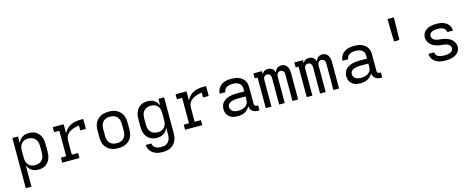

<svg xmlns="http://www.w3.org/2000/svg" viewBox="-41 -1634 6682 2718"><g transform="rotate(-15 3300.0 -274.5)"><path d="M88 215V-520H171V-424Q181 -448 197 -468.5Q213 -489 234.5 -503Q256 -517 281.5 -522.5Q307 -528 332 -528Q360 -528 386.5 -522Q413 -516 436 -501Q459 -486 476 -464Q493 -442 503 -416.5Q513 -391 516.5 -364Q520 -337 520 -310V-210Q520 -183 516.5 -156Q513 -129 503 -103.5Q493 -78 476 -56Q459 -34 436 -19Q413 -4 386.5 2Q360 8 332 8Q307 8 281.5 2.5Q256 -3 234.5 -17Q213 -31 197 -51.5Q181 -72 171 -96V215ZM301 -65Q320 -65 338.5 -69Q357 -73 373.5 -82Q390 -91 403 -105.5Q416 -120 423.5 -137Q431 -154 434 -172.5Q437 -191 437 -210V-310Q437 -329 434 -347.5Q431 -366 423.5 -383Q416 -400 403 -414.5Q390 -429 373.5 -438Q357 -447 338.5 -451Q320 -455 301 -455Q282 -455 264 -451Q246 -447 230 -437.5Q214 -428 202 -413.5Q190 -399 183 -382Q176 -365 173.5 -346.5Q171 -328 171 -310V-210Q171 -192 173.5 -173.5Q176 -155 183 -138Q190 -121 202 -106.5Q214 -92 230 -82.5Q246 -73 264 -69Q282 -65 301 -65Z M680 0V-74H757V-447H680V-520H840V-385Q855 -419 881 -446.5Q907 -474 940.5 -490.5Q974 -507 1011 -513.5Q1048 -520 1086 -520H1127V-375H1044V-446Q1026 -444 1007.5 -441Q989 -438 971.5 -432.5Q954 -427 937 -419.5Q920 -412 904.5 -401.5Q889 -391 876.5 -377.5Q864 -364 855.5 -347.5Q847 -331 843.5 -312.5Q840 -294 840 -276V-74H932V0Z M1500 8Q1471 8 1441.5 3Q1412 -2 1386 -15Q1360 -28 1338.5 -49Q1317 -70 1303.5 -96Q1290 -122 1285 -151.5Q1280 -181 1280 -210V-310Q1280 -339 1285 -368.5Q1290 -398 1303.5 -424Q1317 -450 1338.5 -471Q1360 -492 1386 -505Q1412 -518 1441.5 -523Q1471 -528 1500 -528Q1529 -528 1558.5 -523Q1588 -518 1614 -505Q1640 -492 1661.5 -471Q1683 -450 1696.5 -424Q1710 -398 1715 -368.5Q1720 -339 1720 -310V-210Q1720 -181 1715 -151.5Q1710 -122 1696.5 -96Q1683 -70 1661.5 -49Q1640 -28 1614 -15Q1588 -2 1558.5 3Q1529 8 1500 8ZM1500 -66Q1519 -66 1537.5 -69.5Q1556 -73 1573 -82Q1590 -91 1602.5 -105Q1615 -119 1623 -136.5Q1631 -154 1634 -172.5Q1637 -191 1637 -210V-310Q1637 -329 1634 -347.5Q1631 -366 1623 -383.5Q1615 -401 1602.5 -415Q1590 -429 1573 -438Q1556 -447 1537.5 -451Q1519 -455 1500 -455Q1481 -455 1462.5 -451Q1444 -447 1427 -438Q1410 -429 1397.5 -415Q1385 -401 1377 -383.5Q1369 -366 1366 -347.5Q1363 -329 1363 -310V-210Q1363 -191 1366 -172.5Q1369 -154 1377 -136.5Q1385 -119 1397.5 -105Q1410 -91 1427 -82Q1444 -73 1462.5 -69.5Q1481 -66 1500 -66Z M2096 223Q2072 223 2047.5 220Q2023 217 2000 209Q1977 201 1956 187.5Q1935 174 1920 154.5Q1905 135 1896 112Q1887 89 1886 64H1969Q1970 86 1982.5 104Q1995 122 2014 132Q2033 142 2054 145.5Q2075 149 2096 149Q2115 149 2133.5 145.5Q2152 142 2168 132.5Q2184 123 2196.5 109Q2209 95 2216.5 78Q2224 61 2226.5 42.5Q2229 24 2229 5V-96Q2219 -72 2203 -51.5Q2187 -31 2165.5 -17Q2144 -3 2118.5 2.5Q2093 8 2068 8Q2040 8 2013.5 2Q1987 -4 1964 -19Q1941 -34 1924 -56Q1907 -78 1897 -103.5Q1887 -129 1883.5 -156Q1880 -183 1880 -210V-310Q1880 -337 1883.5 -364Q1887 -391 1897 -416.5Q1907 -442 1924 -464Q1941 -486 1964 -501Q1987 -516 2013.5 -522Q2040 -528 2068 -528Q2093 -528 2118.5 -522.5Q2144 -517 2165.5 -503Q2187 -489 2203 -468.5Q2219 -448 2229 -424V-520H2312V5Q2312 34 2307 63Q2302 92 2289 118Q2276 144 2255.5 165Q2235 186 2209 199.5Q2183 213 2154 218Q2125 223 2096 223ZM2099 -65Q2118 -65 2136 -69Q2154 -73 2170 -82.5Q2186 -92 2198 -106.5Q2210 -121 2217 -138Q2224 -155 2226.5 -173.5Q2229 -192 2229 -210V-310Q2229 -328 2226.5 -346.5Q2224 -365 2217 -382Q2210 -399 2198 -413.5Q2186 -428 2170 -437.5Q2154 -447 2136 -451Q2118 -455 2099 -455Q2080 -455 2061.5 -451Q2043 -447 2026.5 -438Q2010 -429 1997 -414.5Q1984 -400 1976.5 -383Q1969 -366 1966 -347.5Q1963 -329 1963 -310V-210Q1963 -191 1966 -172.5Q1969 -154 1976.5 -137Q1984 -120 1997 -105.5Q2010 -91 2026.5 -82Q2043 -73 2061.5 -69Q2080 -65 2099 -65Z M2480 0V-74H2557V-447H2480V-520H2640V-385Q2655 -419 2681 -446.5Q2707 -474 2740.5 -490.5Q2774 -507 2811 -513.5Q2848 -520 2886 -520H2927V-375H2844V-446Q2826 -444 2807.5 -441Q2789 -438 2771.5 -432.5Q2754 -427 2737 -419.5Q2720 -412 2704.5 -401.5Q2689 -391 2676.5 -377.5Q2664 -364 2655.5 -347.5Q2647 -331 2643.5 -312.5Q2640 -294 2640 -276V-74H2732V0Z M3251 8Q3229 8 3207.5 5Q3186 2 3166.5 -6Q3147 -14 3130 -27.5Q3113 -41 3101.5 -59Q3090 -77 3085 -98.5Q3080 -120 3080 -141Q3080 -169 3089 -195.5Q3098 -222 3117 -242Q3136 -262 3160.5 -274.5Q3185 -287 3212 -294.5Q3239 -302 3266.5 -304.5Q3294 -307 3321 -307H3429V-347Q3429 -363 3425 -379Q3421 -395 3412 -408Q3403 -421 3389.5 -430.5Q3376 -440 3361 -445Q3346 -450 3330 -452Q3314 -454 3298 -454Q3276 -454 3254.5 -450.5Q3233 -447 3213.5 -436.5Q3194 -426 3181.5 -407Q3169 -388 3169 -366H3086Q3086 -391 3094.5 -415Q3103 -439 3118.5 -458.5Q3134 -478 3155 -492Q3176 -506 3199.5 -514Q3223 -522 3248 -525Q3273 -528 3298 -528Q3325 -528 3351.5 -524.5Q3378 -521 3402.5 -511.5Q3427 -502 3448.5 -486Q3470 -470 3485 -448Q3500 -426 3506 -400Q3512 -374 3512 -347V-104Q3512 -97 3514.5 -89Q3517 -81 3522.5 -75.5Q3528 -70 3535.5 -68Q3543 -66 3551 -66H3568V8H3551Q3529 8 3507.5 3Q3486 -2 3468.5 -15.5Q3451 -29 3441 -49Q3431 -69 3430 -91Q3418 -66 3399 -46.5Q3380 -27 3356 -14.5Q3332 -2 3305 3Q3278 8 3251 8ZM3282 -65Q3300 -65 3318 -68Q3336 -71 3353 -77Q3370 -83 3385 -94Q3400 -105 3410.5 -120Q3421 -135 3425 -153Q3429 -171 3429 -189V-234H3321Q3305 -234 3288 -233Q3271 -232 3255 -228.5Q3239 -225 3223 -220Q3207 -215 3193 -205.5Q3179 -196 3171 -181Q3163 -166 3163 -150Q3163 -129 3174 -111Q3185 -93 3202.5 -82.5Q3220 -72 3240.5 -68.5Q3261 -65 3282 -65Z M3663 0V-447H3621V-520H3746V-475Q3752 -487 3761 -497.5Q3770 -508 3781.5 -515Q3793 -522 3806.5 -525Q3820 -528 3834 -528Q3851 -528 3867 -523.5Q3883 -519 3896.5 -508.5Q3910 -498 3918.5 -483.5Q3927 -469 3933 -453Q3938 -469 3946.5 -483.5Q3955 -498 3967.5 -508Q3980 -518 3996.5 -523Q4013 -528 4029 -528Q4046 -528 4062.5 -523.5Q4079 -519 4092 -508.5Q4105 -498 4114 -483.5Q4123 -469 4128 -453Q4133 -437 4135 -420.5Q4137 -404 4137 -387V0H4054V-387Q4054 -400 4051.5 -412.5Q4049 -425 4041.5 -434.5Q4034 -444 4022 -449.5Q4010 -455 3998 -455Q3985 -455 3973.5 -449.5Q3962 -444 3954.5 -434.5Q3947 -425 3944 -412.5Q3941 -400 3941 -387V0H3859V-387Q3859 -400 3856 -412.5Q3853 -425 3845.5 -434.5Q3838 -444 3826.5 -449.5Q3815 -455 3802 -455Q3790 -455 3778 -449.5Q3766 -444 3758.5 -434.5Q3751 -425 3748.5 -412.5Q3746 -400 3746 -387V0Z M4263 0V-447H4221V-520H4346V-475Q4352 -487 4361 -497.5Q4370 -508 4381.5 -515Q4393 -522 4406.5 -525Q4420 -528 4434 -528Q4451 -528 4467 -523.5Q4483 -519 4496.5 -508.5Q4510 -498 4518.5 -483.5Q4527 -469 4533 -453Q4538 -469 4546.5 -483.5Q4555 -498 4567.5 -508Q4580 -518 4596.5 -523Q4613 -528 4629 -528Q4646 -528 4662.5 -523.5Q4679 -519 4692 -508.5Q4705 -498 4714 -483.5Q4723 -469 4728 -453Q4733 -437 4735 -420.5Q4737 -404 4737 -387V0H4654V-387Q4654 -400 4651.5 -412.5Q4649 -425 4641.5 -434.5Q4634 -444 4622 -449.5Q4610 -455 4598 -455Q4585 -455 4573.5 -449.5Q4562 -444 4554.5 -434.5Q4547 -425 4544 -412.5Q4541 -400 4541 -387V0H4459V-387Q4459 -400 4456 -412.5Q4453 -425 4445.5 -434.5Q4438 -444 4426.5 -449.5Q4415 -455 4402 -455Q4390 -455 4378 -449.5Q4366 -444 4358.5 -434.5Q4351 -425 4348.5 -412.5Q4346 -400 4346 -387V0Z M5051 8Q5029 8 5007.5 5Q4986 2 4966.5 -6Q4947 -14 4930 -27.5Q4913 -41 4901.5 -59Q4890 -77 4885 -98.5Q4880 -120 4880 -141Q4880 -169 4889 -195.5Q4898 -222 4917 -242Q4936 -262 4960.5 -274.5Q4985 -287 5012 -294.5Q5039 -302 5066.5 -304.5Q5094 -307 5121 -307H5229V-347Q5229 -363 5225 -379Q5221 -395 5212 -408Q5203 -421 5189.5 -430.5Q5176 -440 5161 -445Q5146 -450 5130 -452Q5114 -454 5098 -454Q5076 -454 5054.5 -450.5Q5033 -447 5013.5 -436.5Q4994 -426 4981.5 -407Q4969 -388 4969 -366H4886Q4886 -391 4894.5 -415Q4903 -439 4918.5 -458.5Q4934 -478 4955 -492Q4976 -506 4999.5 -514Q5023 -522 5048 -525Q5073 -528 5098 -528Q5125 -528 5151.5 -524.5Q5178 -521 5202.5 -511.5Q5227 -502 5248.5 -486Q5270 -470 5285 -448Q5300 -426 5306 -400Q5312 -374 5312 -347V-104Q5312 -97 5314.5 -89Q5317 -81 5322.5 -75.5Q5328 -70 5335.5 -68Q5343 -66 5351 -66H5368V8H5351Q5329 8 5307.5 3Q5286 -2 5268.5 -15.5Q5251 -29 5241 -49Q5231 -69 5230 -91Q5218 -66 5199 -46.5Q5180 -27 5156 -14.5Q5132 -2 5105 3Q5078 8 5051 8ZM5082 -65Q5100 -65 5118 -68Q5136 -71 5153 -77Q5170 -83 5185 -94Q5200 -105 5210.5 -120Q5221 -135 5225 -153Q5229 -171 5229 -189V-234H5121Q5105 -234 5088 -233Q5071 -232 5055 -228.5Q5039 -225 5023 -220Q5007 -215 4993 -205.5Q4979 -196 4971 -181Q4963 -166 4963 -150Q4963 -129 4974 -111Q4985 -93 5002.5 -82.5Q5020 -72 5040.5 -68.5Q5061 -65 5082 -65Z M5661 -442Q5658 -524 5656 -606.5Q5654 -689 5654 -772H5746Q5746 -689 5744 -606.5Q5742 -524 5739 -442Z M6299 8Q6274 8 6250 5.5Q6226 3 6202.5 -4Q6179 -11 6157.5 -23.5Q6136 -36 6120 -54.5Q6104 -73 6095 -96.5Q6086 -120 6086 -144V-146H6169Q6169 -132 6175 -118.5Q6181 -105 6192 -95.5Q6203 -86 6216 -80.5Q6229 -75 6242.5 -71.5Q6256 -68 6270.5 -67Q6285 -66 6299 -66Q6313 -66 6326.5 -66.5Q6340 -67 6353.5 -70Q6367 -73 6380 -78Q6393 -83 6404 -91.5Q6415 -100 6422 -112.5Q6429 -125 6429 -138Q6429 -157 6417.5 -173.5Q6406 -190 6389.5 -199Q6373 -208 6354 -212Q6335 -216 6316 -217.5Q6297 -219 6278 -221.5Q6259 -224 6240.5 -228.5Q6222 -233 6204.5 -240Q6187 -247 6170.5 -257Q6154 -267 6140.5 -280.5Q6127 -294 6117 -310Q6107 -326 6101.5 -344.5Q6096 -363 6096 -383Q6096 -406 6104.5 -428.5Q6113 -451 6128.5 -468.5Q6144 -486 6165 -498Q6186 -510 6208.5 -516.5Q6231 -523 6254.5 -525.5Q6278 -528 6301 -528Q6325 -528 6348.5 -525.5Q6372 -523 6395 -515.5Q6418 -508 6438.5 -495.5Q6459 -483 6474.5 -465Q6490 -447 6498 -424Q6506 -401 6506 -378V-375H6423V-376Q6423 -397 6410.5 -413.5Q6398 -430 6380 -439Q6362 -448 6341.5 -451Q6321 -454 6301 -454Q6288 -454 6275 -453Q6262 -452 6249 -449.5Q6236 -447 6223.5 -441.5Q6211 -436 6201 -428Q6191 -420 6185 -407.5Q6179 -395 6179 -382Q6179 -363 6190 -346.5Q6201 -330 6218 -321Q6235 -312 6253.5 -308Q6272 -304 6291 -302.5Q6310 -301 6329 -298.5Q6348 -296 6366.5 -291.5Q6385 -287 6403 -280Q6421 -273 6437 -263Q6453 -253 6467 -239.5Q6481 -226 6491 -210Q6501 -194 6506.5 -175.5Q6512 -157 6512 -138Q6512 -114 6503 -91Q6494 -68 6477.5 -50.5Q6461 -33 6439 -21.5Q6417 -10 6394 -3.5Q6371 3 6347 5.5Q6323 8 6299 8Z"/></g></svg>

Font: Nova Nerd Font
Style: Regular
Weight: 400
Designer: Belleve Invis
Foundry: Belleve Invis
Version: Version 24.1.4; ttfautohint (v1.8.4);Nerd Fonts 3.1.1